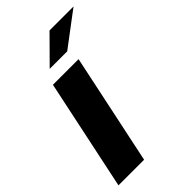

<svg xmlns="http://www.w3.org/2000/svg" viewBox="-219 -763 837 837"><g transform="rotate(-45 199.5 -345.0)"><path d="M101 -512H259L151 0H-7ZM258 -690H406L248 -571H140Z"/></g></svg>

Font: Decalotype ExtraBold Italic
Style: Regular
Weight: 800
Italic angle: -12°
Designer: Alfredo Marco Pradil
Foundry: Alfredo Marco Pradil
Version: Version 1.0